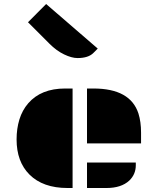

<svg xmlns="http://www.w3.org/2000/svg" viewBox="-20 -941 789 961"><path d="M415.5 -498H447.8Q632.3 -498 672.9 -373Q686 -331.5 686 -276.9V-223.1H415.5ZM63 -243.2Q63 -296.9 77.1 -343Q91.3 -389.2 121.1 -423.8Q185.5 -498 305.7 -498H343.3V0H317.9Q194.8 0 127.4 -67.4Q63 -131.8 63 -243.2ZM415.5 -127.4H659.7V-113.8Q659.7 -68.4 627 -37.1Q586.9 0 513.2 0H415.5ZM447.3 -675.8Q421.9 -650.4 368.2 -650.4Q338.9 -650.4 300.8 -668.7Q262.7 -687 227.5 -722.2L120.1 -829.6L210.9 -920.9L469.2 -697.8Z"/></svg>

Font: Plaster
Style: Regular
Weight: 400
Designer: Eben Sorkin
Foundry: Eben Sorkin
Version: Version 1.007